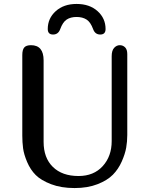

<svg xmlns="http://www.w3.org/2000/svg" viewBox="-20 -938 758 973"><path d="M515 -791Q515 -763 488 -763Q462 -763 452 -790Q439 -826 418.5 -839Q398 -852 368 -852Q338 -852 318 -839Q298 -826 285 -790Q275 -763 249 -763Q222 -763 222 -791Q222 -845 262.5 -881.5Q303 -918 368 -918Q434 -918 474.5 -881.5Q515 -845 515 -791ZM201 -219Q201 -138 248 -92Q295 -46 378 -46Q455 -46 500.5 -96Q546 -146 546 -223V-653Q546 -682 558.5 -695.5Q571 -709 587 -709Q603 -709 614 -698Q625 -687 625 -664V-254Q625 -221 619.5 -189.5Q614 -158 597 -119.5Q580 -81 552 -52.5Q524 -24 474 -4.5Q424 15 358 15Q290 15 239 -4.5Q188 -24 161 -51Q134 -78 117.5 -117Q101 -156 97 -186.5Q93 -217 93 -251V-659Q93 -686 103 -697.5Q113 -709 137 -709Q201 -709 201 -632Z"/></svg>

Font: Marmelad
Style: Regular
Weight: 400
Designer: Manvel Shmavonyan
Foundry: Cyreal
Version: Version 1.001;PS 001.001;hotconv 1.0.88;makeotf.lib2.5.64775